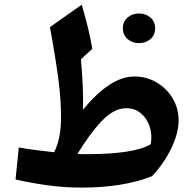

<svg xmlns="http://www.w3.org/2000/svg" viewBox="-20 -812 852 843"><path d="M570.3 -476.1Q623.5 -476.1 667.5 -450.2Q711.4 -424.3 737.8 -380.6Q764.2 -336.9 764.2 -283.2Q764.2 -228.5 732.9 -162.6Q701.7 -96.7 647.9 -38.6Q586.4 -13.7 507.8 -1Q429.2 11.7 340.3 11.7Q259.8 11.7 186 1.2Q112.3 -9.3 48.3 -23.9L62.5 -164.6Q97.7 -158.2 137.2 -153.1Q176.8 -147.9 217.3 -143.6Q245.1 -194.8 247.6 -279.1Q250 -363.3 235.6 -469.5Q221.2 -575.7 199.2 -692.9L338.9 -791.5Q355.5 -733.9 366.5 -689Q377.4 -644 385.3 -597.7L335.4 -551.8Q340.3 -493.7 343.3 -435.8Q346.2 -377.9 343.8 -330.1Q403.3 -401.9 459.5 -439Q515.6 -476.1 570.3 -476.1ZM534.2 -336.9Q480 -336.9 426.8 -280.8Q373.5 -224.6 319.8 -135.7Q333 -135.3 346.2 -135.3Q359.4 -135.3 372.1 -135.3Q460 -135.3 531.2 -145.5Q602.5 -155.8 642.1 -178.7Q648.9 -221.2 636.7 -257.3Q624.5 -293.5 597.9 -315.2Q571.3 -336.9 534.2 -336.9ZM519.5 -688Q519.5 -717.3 540.3 -735.1Q561 -752.9 590.3 -752.9Q620.1 -752.9 640.6 -735.1Q661.1 -717.3 661.1 -688Q661.1 -658.2 640.6 -640.4Q620.1 -622.6 590.3 -622.6Q561 -622.6 540.3 -640.4Q519.5 -658.2 519.5 -688Z"/></svg>

Font: Pinar DS4-SemiBold
Style: Regular
Weight: 600
Designer: Amin Abedi
Version: Version 2.000